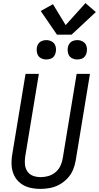

<svg xmlns="http://www.w3.org/2000/svg" viewBox="-20 -1212 639 1240"><path d="M241 8Q272 8 303.5 2Q335 -4 364 -20Q393 -36 416 -60.5Q439 -85 451.5 -115Q464 -145 469 -176L561 -735H475L385 -189Q381 -164 370 -140.5Q359 -117 338 -99.5Q317 -82 292 -75Q267 -68 243 -68Q217 -68 193.5 -76.5Q170 -85 156.5 -105.5Q143 -126 141 -151Q139 -176 143 -202L231 -735H145L59 -214Q53 -179 55 -144Q57 -109 71.5 -79Q86 -49 112.5 -28.5Q139 -8 172.5 0Q206 8 241 8ZM479 -828Q493 -828 506.5 -832.5Q520 -837 529 -849Q538 -861 540 -875Q544 -895 538.5 -914Q533 -933 516 -943Q499 -953 479 -953Q465 -953 451.5 -948Q438 -943 429 -931Q420 -919 418 -905Q415 -885 420.5 -866Q426 -847 442.5 -837.5Q459 -828 479 -828ZM279 -828Q293 -828 306.5 -832.5Q320 -837 329 -849Q338 -861 340 -875Q344 -895 338.5 -914Q333 -933 316 -943Q299 -953 279 -953Q265 -953 251.5 -948Q238 -943 229 -931Q220 -919 218 -905Q215 -885 220.5 -866Q226 -847 242.5 -837.5Q259 -828 279 -828ZM348 -988H442L599 -1134L532 -1192L404 -1050L322 -1185L243 -1141Z"/></svg>

Font: Iosevka Sparkle
Style: Italic
Weight: 400
Italic angle: -9°
Designer: Belleve Invis
Foundry: Belleve Invis
Version: Version 4.5.0; ttfautohint (v1.8.3)